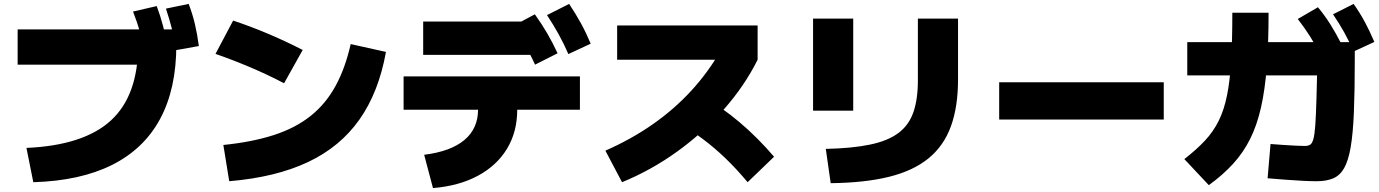

<svg xmlns="http://www.w3.org/2000/svg" viewBox="-20 -875 7040 980"><path d="M115 -120Q408 -133 546.5 -260.5Q685 -388 685 -645L780 -545H70V-725H880V-645Q880 -422 797.5 -268.5Q715 -115 552.5 -33.5Q390 48 150 55ZM717 -605Q707 -664 693.5 -713.5Q680 -763 659 -816L780 -844Q799 -793 812.5 -741.5Q826 -690 836 -630ZM878 -619Q870 -678 857.5 -727.5Q845 -777 827 -831L943 -855Q963 -803 975 -751.5Q987 -700 995 -640Z M1120 -135Q1267 -150 1377 -185.5Q1487 -221 1564.5 -282.5Q1642 -344 1692 -435Q1742 -526 1770 -650L1950 -610Q1913 -404 1814.5 -264.5Q1716 -125 1551.5 -47.5Q1387 30 1150 50ZM1430 -450Q1346 -494 1257.5 -531.5Q1169 -569 1080 -600L1170 -770Q1350 -710 1525 -620Z M2145 -85Q2281 -102 2350.5 -160.5Q2420 -219 2420 -315H2040V-485H2940V-315H2620Q2620 -202 2568 -116Q2516 -30 2419.5 22Q2323 74 2190 85ZM2140 -595V-765H2710V-595ZM2711 -545Q2687 -598 2659 -645Q2631 -692 2596 -741L2710 -802Q2745 -753 2773 -705Q2801 -657 2826 -603ZM2881 -599Q2858 -652 2831.5 -700Q2805 -748 2772 -798L2885 -855Q2919 -804 2945.5 -755.5Q2972 -707 2995 -652Z M3070 -106Q3202 -164 3311.5 -240.5Q3421 -317 3507.5 -411Q3594 -505 3657 -615L3715 -570H3130V-745H3847V-570Q3780 -436 3674.5 -316.5Q3569 -197 3436.5 -101.5Q3304 -6 3155 55ZM3796 55Q3740 -12 3684.5 -65.5Q3629 -119 3570 -163.5Q3511 -208 3444 -246L3570 -381Q3665 -327 3755.5 -250.5Q3846 -174 3931 -75Z M4195 -115Q4330 -118 4421 -137Q4512 -156 4565.5 -196Q4619 -236 4642 -302Q4665 -368 4665 -465V-780H4870V-470Q4870 -330 4833.5 -230Q4797 -130 4719 -66.5Q4641 -3 4517.5 27.5Q4394 58 4220 60ZM4130 -310V-780H4335V-310Z M5080 -265V-455H5920V-265Z M6700 50Q6671 50 6631 48Q6591 46 6545 42.5Q6499 39 6450 35L6465 -140Q6491 -138 6526 -135.5Q6561 -133 6593 -131.5Q6625 -130 6640 -130Q6656 -130 6666.5 -136Q6677 -142 6683.5 -164.5Q6690 -187 6693.5 -236Q6697 -285 6699.5 -371Q6702 -457 6705 -590L6804 -490H6040V-660H6895V-570Q6895 -412 6890.5 -302.5Q6886 -193 6874 -123.5Q6862 -54 6840.5 -16.5Q6819 21 6784.5 35.5Q6750 50 6700 50ZM6025 -63Q6087 -111 6130 -157Q6173 -203 6200.5 -258.5Q6228 -314 6243 -388.5Q6258 -463 6264 -565.5Q6270 -668 6270 -810H6455Q6455 -655 6446 -536.5Q6437 -418 6416.5 -327Q6396 -236 6361 -166Q6326 -96 6274 -39Q6222 18 6150 70ZM6721 -594Q6694 -646 6666.5 -689.5Q6639 -733 6604 -778L6707 -838Q6742 -796 6770.5 -750.5Q6799 -705 6826 -652ZM6889 -612Q6866 -665 6841 -710Q6816 -755 6784 -802L6889 -855Q6921 -810 6946 -763.5Q6971 -717 6995 -661Z"/></svg>

Font: M PLUS 1 Black
Style: Regular
Weight: 900
Designer: Coji Morishita
Foundry: UNDERFOREST DESIGN
Version: Version 1.001